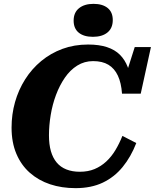

<svg xmlns="http://www.w3.org/2000/svg" viewBox="-20 -959 803 996"><path d="M394 -68Q437 -68 470.5 -82Q504 -96 531 -121Q558 -146 578.5 -180Q599 -214 615 -254L687 -217Q659 -145 616 -92.5Q573 -40 513 -11.5Q453 17 372 17Q300 17 240 -3Q180 -23 135 -62.5Q90 -102 65 -161Q40 -220 40 -297Q40 -366 58 -429.5Q76 -493 110.5 -547.5Q145 -602 194 -642.5Q243 -683 304 -705.5Q365 -728 437 -728Q494 -728 535 -714.5Q576 -701 602 -675Q628 -649 642.5 -611.5Q657 -574 661 -524L623 -539L679 -715H763L710 -473H613Q609 -529 591.5 -566.5Q574 -604 542.5 -623Q511 -642 463 -642Q418 -642 381 -619Q344 -596 316.5 -556Q289 -516 270.5 -466.5Q252 -417 243 -362.5Q234 -308 234 -257Q234 -210 244 -175Q254 -140 274 -116Q294 -92 324.5 -80Q355 -68 394 -68ZM462 -768Q510 -768 537.5 -790.5Q565 -813 565 -855Q565 -896 538.5 -917.5Q512 -939 465 -939Q418 -939 390 -916.5Q362 -894 362 -852Q362 -811 388.5 -789.5Q415 -768 462 -768Z"/></svg>

Font: Roboto Serif 20pt
Style: Bold Italic
Weight: 700
Italic angle: -10°
Version: Version 1.007